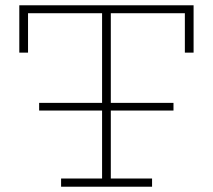

<svg xmlns="http://www.w3.org/2000/svg" viewBox="-20 -706 805 726"><path d="M128 -288V-317H636V-288ZM53 -507V-686H712V-507H679V-656H86V-507ZM211 0V-31H555V0ZM366 -18V-669H399V-18Z"/></svg>

Font: BioRhyme ExtraLight
Style: Regular
Weight: 250
Designer: Aoife Mooney
Foundry: Aoife Mooney Type
Version: Version 1.600;gftools[0.9.33]